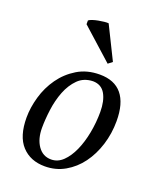

<svg xmlns="http://www.w3.org/2000/svg" viewBox="-144 -856 796 957"><g transform="rotate(20 254.5 -377.5)"><path d="M41 -186Q41 -239 57.5 -296.5Q74 -354 108 -402Q142 -450 193 -481Q244 -512 312 -512Q390 -512 429.5 -464Q469 -416 469 -322Q469 -256 450 -195.5Q431 -135 397 -89Q363 -43 315 -15.5Q267 12 209 12Q132 12 86.5 -37.5Q41 -87 41 -186ZM292 -469Q243 -468 212 -437Q181 -406 163 -360Q145 -314 138 -261Q131 -208 131 -164Q131 -105 157 -68Q183 -31 227 -31Q262 -31 289.5 -57.5Q317 -84 336.5 -127.5Q356 -171 366.5 -226Q377 -281 377 -337Q377 -396 356.5 -432Q336 -468 292 -469ZM351 -593 329 -576 163 -725V-745Q169 -750 182.5 -754.5Q196 -759 212 -762Q228 -765 242.5 -766.5Q257 -768 265 -767Z"/></g></svg>

Font: PTSerifItalic
Style: Italic
Weight: 400
Italic angle: -12°
Designer: A.Korolkova, O.Umpeleva, V.Yefimov
Foundry: ParaType Ltd
Version: Version 1.000W OFL